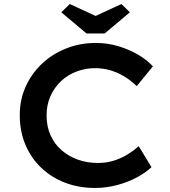

<svg xmlns="http://www.w3.org/2000/svg" viewBox="-20 -922 845 952"><path d="M451 10Q371 10 303 -16Q235 -42 184.5 -90Q134 -138 106 -204.5Q78 -271 78 -351Q78 -428 107.5 -493Q137 -558 188.5 -606.5Q240 -655 308.5 -682Q377 -709 455 -709Q513 -709 566.5 -693Q620 -677 664.5 -651Q709 -625 738 -593L658 -495Q629 -523 597 -542.5Q565 -562 528.5 -573Q492 -584 451 -584Q404 -584 360 -567.5Q316 -551 283 -520Q250 -489 230.5 -446Q211 -403 211 -350Q211 -295 230.5 -251.5Q250 -208 285 -177.5Q320 -147 366 -130.5Q412 -114 465 -114Q509 -114 546 -126Q583 -138 613 -156.5Q643 -175 668 -197L731 -93Q705 -68 661.5 -44Q618 -20 563 -5Q508 10 451 10ZM409 -756 284 -861 326 -902 469 -836H439L582 -902L624 -861L499 -756Z"/></svg>

Font: Lexend Exa Medium
Style: Regular
Weight: 500
Designer: Bonnie Shaver-Troup, Thomas Jockin
Foundry: Lexend
Version: Version 1.007